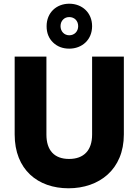

<svg xmlns="http://www.w3.org/2000/svg" viewBox="-20 -1007 745 1034"><path d="M59 -283C59 -93 184 7 349 7C514 7 647 -94 647 -283V-702H476V-282C476 -198 432 -151 352 -151C272 -151 230 -198 230 -282V-702H59ZM266 -778C289 -756 318 -745 353 -745C422 -745 476 -793 476 -866C476 -939 422 -987 353 -987C284 -987 231 -939 231 -866C231 -829 243 -800 266 -778ZM320 -902C329 -911 340 -915 353 -915C381 -915 401 -895 401 -866C401 -838 381 -817 353 -817C326 -817 306 -838 306 -866C306 -881 311 -893 320 -902Z"/></svg>

Font: Poppins
Style: Bold
Weight: 700
Designer: Ninad Kale (Devanagari), Jonny Pinhorn (Latin)
Foundry: Indian Type Foundry
Version: 4.004